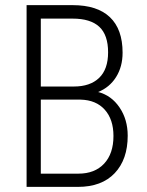

<svg xmlns="http://www.w3.org/2000/svg" viewBox="-20 -731 576 751"><path d="M139.6 -392.6H269Q332.5 -392.6 367.7 -426.3Q402.8 -460 402.8 -526.4Q402.8 -594.2 368.4 -626.2Q334 -658.2 264.2 -658.2H139.6ZM139.6 -341.3V-51.8H287.1Q350.6 -51.8 387.2 -90.8Q423.8 -129.9 423.8 -199.2Q423.8 -263.7 389.9 -301.8Q356 -339.8 295.4 -341.3ZM84 0V-710.9H264.2Q360.4 -710.9 409.9 -663.8Q459.5 -616.7 459.5 -524.9Q459.5 -470.2 434.1 -429.7Q408.7 -389.2 363.8 -371.1Q415.5 -357.9 447.5 -310.8Q479.5 -263.7 479.5 -200.2Q479.5 -107.4 428.7 -53.7Q377.9 0 284.7 0Z"/></svg>

Font: MAUL Condensed Light
Style: Light
Weight: 300
Designer: MAUL
Version: Version 2.137; 2017; ttfautohint (v1.8.3)